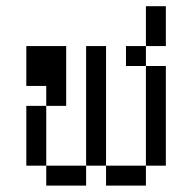

<svg xmlns="http://www.w3.org/2000/svg" viewBox="-20 -582 540 602"><path d="M125 -62.5V0H250V-62.5ZM125 -62.5V-250H62.5V-62.5ZM250 -62.5H312.5V0H437.5V-62.5H312.5Q312.5 -62.5 312.5 -437.5H250Q250 -437.5 250 -62.5ZM437.5 -62.5H500V-375H437.5ZM125 -250H187.5V-437.5H62.5Q62.5 -437.5 62.5 -312.5H125ZM437.5 -375V-437.5H375V-375ZM437.5 -437.5H500Q500 -437.5 500 -562.5H437.5Q437.5 -562.5 437.5 -437.5Z"/></svg>

Font: UnifontExMono
Style: Regular
Weight: 500
Version: Version 15.0.06